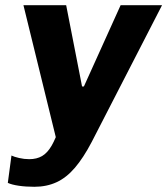

<svg xmlns="http://www.w3.org/2000/svg" viewBox="-20 -531 642 737"><path d="M112 186Q79 186 52 182Q25 178 10 171L24 66Q34 71 53.5 75.5Q73 80 92 80Q121 80 141.5 68Q162 56 178 28.5Q194 1 209 -45V56L70 -511H234L295 -199H302L443 -511H602L332 14Q300 75 267.5 113Q235 151 197 168.5Q159 186 112 186Z"/></svg>

Font: Chivo Mono
Style: Bold Italic
Weight: 700
Italic angle: -8.05°
Monospace: yes
Version: Version 1.008